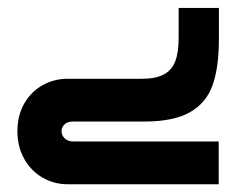

<svg xmlns="http://www.w3.org/2000/svg" viewBox="-20 -476 640 496"><path d="M25 -137Q25 -178 42.8 -208.8Q60.5 -239.5 90.2 -256Q120 -272.5 154 -272.5H346.5Q383 -272.5 403.8 -284Q424.5 -295.5 433 -318.2Q441.5 -341 441.5 -377.5V-455.5H545.5V-375.5Q545.5 -301.5 529 -255.5Q512.5 -209.5 470.2 -185.8Q428 -162 352 -162H168Q154 -162 146.5 -154.5Q139 -147 139 -137Q139 -126.5 147.2 -118.5Q155.5 -110.5 170 -110.5H545V0H154.5Q120 0 90.2 -17Q60.5 -34 42.8 -65.2Q25 -96.5 25 -137Z"/></svg>

Font: JuliaMono SemiBold
Style: Italic
Weight: 600
Italic angle: -9°
Monospace: yes
Designer: cormullion
Foundry: corm
Version: Version 0.056; ttfautohint (v1.8.4)